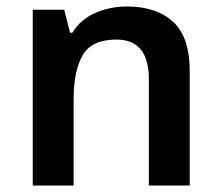

<svg xmlns="http://www.w3.org/2000/svg" viewBox="-20 -572 682 592"><path d="M371 -552Q462 -552 513.5 -505Q565 -458 565 -353V0H439V-328Q439 -450 339 -450Q263 -450 235 -402Q207 -354 207 -265V0H81V-542H178L196 -471H203Q229 -513 274.5 -532.5Q320 -552 371 -552Z"/></svg>

Font: Noto Sans Gujarati UI SemiBold
Style: Regular
Weight: 600
Designer: Jelle Bosma - Monotype Design Team, Universal Thirst
Foundry: Monotype Imaging Inc.
Version: Version 2.106; ttfautohint (v1.8.4.7-5d5b)